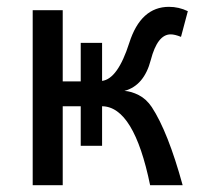

<svg xmlns="http://www.w3.org/2000/svg" viewBox="-20 -542 602 562"><path d="M514.6 0H419.4Q372.1 -230 278.8 -231V-115.2H216.3V-231H163.6V0H75.7V-512.2H163.6V-303.7H216.3V-416.5H278.8V-305.2Q324.7 -311 358.4 -416.5Q392.1 -522 474.6 -522Q503.4 -522 529.8 -509.3L509.8 -434.1Q491.7 -441.4 479.5 -441.4Q440.9 -441.4 421.4 -366.5Q401.9 -291.5 344.2 -275.9Q363.8 -274.9 386 -263.7Q408.2 -252.4 424.3 -228.5Q471.7 -156.2 514.6 0Z"/></svg>

Font: Cadman
Style: Regular
Weight: 400
Designer: Paul James MIller
Foundry: High-Logic / Made with FontCreator
Version: Version 2.114;March 28, 2021;FontCreator 13.0.0.2683 64-bit